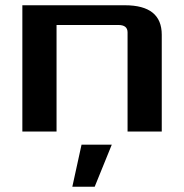

<svg xmlns="http://www.w3.org/2000/svg" viewBox="-20 -500 700 730"><path d="M255 210 290 50H405L340 210ZM65 0V-480H455Q595 -480 595 -368V0H465V-377Q465 -405 430 -405H195V0Z"/></svg>

Font: Xolonium
Style: Regular
Weight: 400
Designer: Severin Meyer
Version: Version 4.2